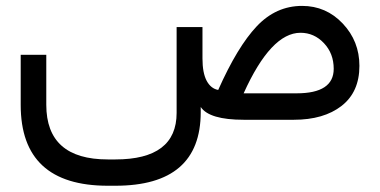

<svg xmlns="http://www.w3.org/2000/svg" viewBox="-20 -398 1263 638"><path d="M652.8 -203.6Q652.8 -155.8 666.7 -129.6Q680.7 -103.5 705.1 -99.1Q769 -242.7 833 -310.5Q897 -378.4 983.9 -378.4Q1063.5 -378.4 1118.9 -319.8Q1174.3 -261.2 1174.3 -179.2Q1174.3 -92.3 1115 -46.1Q1055.7 0 956.1 0H790Q675.3 0 647 -42.5V-25.4Q647 219.2 363.3 219.2H338.4Q48.8 219.2 48.8 -49.3V-215.8H133.8V-49.8Q133.8 131.8 338.4 131.8H363.3Q566.9 131.8 566.9 -22.9V-308.1H652.8ZM1088.9 -169.4Q1088.9 -220.2 1056.4 -254.6Q1023.9 -289.1 978.5 -289.1Q880.4 -289.1 789.6 -87.9H965.8Q1088.9 -87.9 1088.9 -169.4Z"/></svg>

Font: Shabnam WOL
Style: WOL
Weight: 400
Foundry: DejaVu fonts team - Redesigned by Saber Rastikerdar - Based on Vazir font
Version: Version 5.0.0